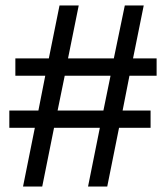

<svg xmlns="http://www.w3.org/2000/svg" viewBox="-20 -680 605 700"><path d="M64 0 107 -214H14V-277H120L145 -404H36V-467H158L197 -660H267L228 -467H395L435 -660H504L465 -467H551V-404H452L427 -277H529V-214H414L371 0H301L344 -214H177L134 0ZM190 -277H357L383 -404H216Z"/></svg>

Font: Bricolage Grotesque 48pt Light
Style: Regular
Weight: 300
Designer: Mathieu Triay
Foundry: Atelier Triay
Version: Version 1.000; ttfautohint (v1.8.4.7-5d5b);gftools[0.9.32]